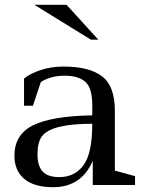

<svg xmlns="http://www.w3.org/2000/svg" viewBox="-20 -770 622 799"><path d="M542 0H366V-101Q319 9 201 9Q122 9 81 -25.5Q40 -60 40 -122Q40 -210 117.5 -248.5Q195 -287 364 -290V-333Q364 -404 335 -429.5Q306 -455 249 -455Q192 -455 150 -429L117 -330H80V-443Q105 -464 149 -478.5Q193 -493 245 -493Q351 -493 404.5 -452.5Q458 -412 458 -309V-60L542 -37ZM227 -33Q291 -33 327.5 -82.5Q364 -132 364 -255Q192 -255 154 -202Q136 -177 136 -128Q136 -79 157.5 -56Q179 -33 227 -33ZM389 -605H358L123 -750H257Z"/></svg>

Font: Ledger
Style: Regular
Weight: 400
Designer: Denis Masharov
Foundry: Denis Masharov
Version: 1.001